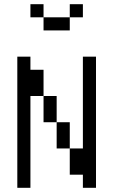

<svg xmlns="http://www.w3.org/2000/svg" viewBox="-20 -895 540 915"><path d="M187.5 -812.5H125V-875H187.5ZM62.5 -625H125V-562.5H187.5V-437.5H125V0H62.5ZM187.5 -437.5H250V-312.5H187.5ZM187.5 -812.5H312.5V-750H187.5ZM250 -312.5H312.5V-187.5H250ZM312.5 -187.5H375V-625H437.5V0H375V-62.5H312.5ZM312.5 -875H375V-812.5H312.5Z"/></svg>

Font: ChillBitmapSE 16px
Style: Regular
Weight: 400
Designer: Designed by Warren2060
Foundry: ChillType
Version: Version 1.000